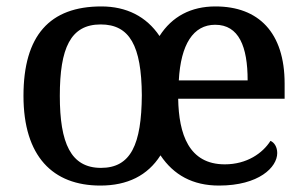

<svg xmlns="http://www.w3.org/2000/svg" viewBox="-20 -567 953 597"><path d="M292 10C376 10 439 -21 479 -84C520 -23 579 10 661 10C785 10 842 -47 842 -91C842 -110 833 -124 821 -129C797 -91 748 -56 679 -56C567 -56 536 -150 534 -260H865V-307C865 -466 784 -547 650 -547C574 -547 515 -516 476 -455C435 -516 373 -547 295 -547C135 -547 53 -457 53 -269C53 -81 144 10 292 10ZM294 -45C200 -45 166 -122 166 -269C166 -417 199 -491 293 -491C383 -491 420 -425 421 -271C420 -118 387 -45 294 -45ZM750 -317H536C542 -429 581 -490 649 -490C723 -490 750 -422 750 -317Z"/></svg>

Font: Noto Serif Medium
Style: Regular
Weight: 500
Designer: Monotype Design Team
Foundry: Monotype Imaging Inc.
Version: Version 2.013